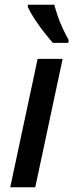

<svg xmlns="http://www.w3.org/2000/svg" viewBox="-20 -786 308 806"><path d="M23 0 138 -539H243L128 0ZM202 -606Q185 -625 164 -652Q143 -679 125 -706.5Q107 -734 97 -756V-766H208Q214 -743 223 -717Q232 -691 243.5 -666.5Q255 -642 268 -618L267 -606Z"/></svg>

Font: Noto Sans Display Medium
Style: Italic
Weight: 500
Italic angle: -12°
Designer: Monotype Design Team
Foundry: Monotype Imaging Inc.
Version: Version 2.003